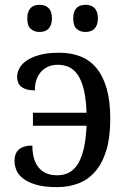

<svg xmlns="http://www.w3.org/2000/svg" viewBox="-20 -764 531 794"><path d="M225.1 -545.9Q273.9 -545.9 313 -530.5Q352.1 -515.1 379.4 -481.9Q406.7 -448.7 421.4 -397Q436 -345.2 436 -272Q436 -195.8 419.7 -142.3Q403.3 -88.9 374 -54.9Q344.7 -21 304.4 -5.6Q264.2 9.8 215.8 9.8Q162.1 9.8 128.2 -0.5Q94.2 -10.7 74.5 -26.6Q54.7 -42.5 47.4 -61.5Q40 -80.6 40 -98.1Q40 -162.1 113.8 -162.1Q113.8 -135.7 119.4 -113.3Q125 -90.8 137.5 -74.2Q149.9 -57.6 169.4 -48.3Q189 -39.1 216.8 -39.1Q275.9 -39.1 304.9 -90.8Q334 -142.6 337.9 -244.1H116.2V-297.9H337.9Q335.9 -355 326.7 -393.1Q317.4 -431.2 301.8 -454.1Q286.1 -477.1 265.1 -486.6Q244.1 -496.1 219.2 -496.1Q196.8 -496.1 179 -488.3Q161.1 -480.5 148.9 -466.3Q136.7 -452.1 130.4 -432.9Q124 -413.6 124 -390.1Q89.4 -390.1 70.1 -403.6Q50.8 -417 50.8 -446.8Q50.8 -463.9 60.1 -481.4Q69.3 -499 90.1 -513.4Q110.8 -527.8 144 -536.9Q177.2 -545.9 225.1 -545.9ZM92.8 -688Q92.8 -703.6 96.7 -714.4Q100.6 -725.1 107.4 -731.7Q114.3 -738.3 123.5 -741.2Q132.8 -744.1 143.6 -744.1Q154.3 -744.1 163.6 -741.2Q172.9 -738.3 179.9 -731.7Q187 -725.1 190.9 -714.4Q194.8 -703.6 194.8 -688Q194.8 -672.9 190.9 -662.1Q187 -651.4 179.9 -644.5Q172.9 -637.7 163.6 -634.8Q154.3 -631.8 143.6 -631.8Q121.6 -631.8 107.2 -644.5Q92.8 -657.2 92.8 -688ZM282.7 -688Q282.7 -703.6 286.6 -714.4Q290.5 -725.1 297.4 -731.7Q304.2 -738.3 313.5 -741.2Q322.8 -744.1 333.5 -744.1Q344.2 -744.1 353.5 -741.2Q362.8 -738.3 369.9 -731.7Q377 -725.1 380.9 -714.4Q384.8 -703.6 384.8 -688Q384.8 -672.9 380.9 -662.1Q377 -651.4 369.9 -644.5Q362.8 -637.7 353.5 -634.8Q344.2 -631.8 333.5 -631.8Q311.5 -631.8 297.1 -644.5Q282.7 -657.2 282.7 -688Z"/></svg>

Font: Droid Serif
Style: Regular
Weight: 400
Designer: Monotype Design team
Foundry: Monotype Imaging Inc.
Version: Version 1.03